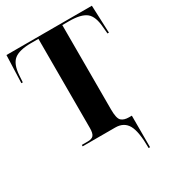

<svg xmlns="http://www.w3.org/2000/svg" viewBox="-216 -837 1062 1170"><g transform="rotate(-30 315.0 -252.0)"><path d="M481 210H491V-12H471Q436 -12 418 -28.5Q400 -45 400 -108V-702H448Q532 -702 568 -673Q604 -644 609 -563L613 -520H623L615 -714H14L7 -520H17L20 -568Q25 -644 61 -673Q97 -702 181 -702H232V-75Q232 -38 220.5 -24Q209 -10 180 -10H138V0H367Q428 0 454.5 47Q481 94 481 210Z"/></g></svg>

Font: Noto Serif Display SemiCondensed Extra
Style: Regular
Weight: 800
Width: 4
Designer: Monotype Design Team
Foundry: Monotype Imaging Inc.
Version: Version 1.900